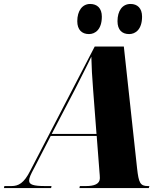

<svg xmlns="http://www.w3.org/2000/svg" viewBox="-77 -949 834 969"><path d="M575 -777C606 -777 640 -800 640 -865C640 -908 616 -929 582 -929C540 -929 516 -894 516 -842C516 -799 538 -777 575 -777ZM372 -777C403 -777 437 -800 437 -865C437 -908 413 -929 378 -929C338 -929 313 -894 313 -842C313 -799 336 -777 372 -777ZM-57 0H181L183 -10H150C93 -10 70 -17 70 -37C70 -51 77 -67 96 -102L179 -263H411L425 -81C426 -70 427 -59 427 -50C427 -20 398 -10 357 -10H326L324 0H674L677 -10H669C630 -10 623 -28 615 -98L548 -714H401L76 -88C44 -24 16 -10 -19 -10H-55ZM300 -495C336 -567 364 -620 384 -663C385 -615 388 -555 393 -496L410 -273H184Z"/></svg>

Font: Noto Serif Display SemiCondensed Black
Style: Italic
Weight: 900
Width: 4
Italic angle: -12°
Designer: Monotype Design Team
Foundry: Monotype Imaging Inc.
Version: Version 2.009